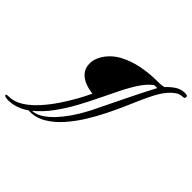

<svg xmlns="http://www.w3.org/2000/svg" viewBox="-402 -807 1288 1288"><g transform="rotate(45 241.5 -163.0)"><path d="M-158 274Q-162 274 -177 271.5Q-192 269 -192 261Q-193 255 -182.5 254Q-172 253 -170 253Q-119 253 -70.5 222.5Q-22 192 21.5 143.5Q65 95 102.5 39Q140 -17 168.5 -69Q197 -121 214 -158Q176 -161 139.5 -175.5Q103 -190 80 -217.5Q57 -245 57 -288Q57 -313 65.5 -336Q74 -359 87 -378Q124 -433 184 -464.5Q244 -496 314.5 -510Q385 -524 451 -524Q470 -524 488.5 -525Q507 -526 524 -530Q547 -556 579 -578Q611 -600 648 -600Q656 -600 665.5 -598.5Q675 -597 675 -587V-585Q675 -577 669.5 -574Q664 -571 657 -571Q631 -571 607.5 -555Q584 -539 565.5 -517Q547 -495 535 -476Q517 -448 496 -404Q475 -360 456 -315.5Q437 -271 423 -240Q403 -195 373 -134Q343 -73 304 -10Q265 53 217.5 107Q170 161 114.5 194Q59 227 -3 225H-11Q-43 248 -80 261Q-117 274 -158 274ZM8 211Q47 208 84 184Q121 160 154.5 123.5Q188 87 216.5 45.5Q245 4 267 -36Q289 -76 303 -106Q351 -204 398 -300.5Q445 -397 495 -492L467 -491Q431 -466 398 -417.5Q365 -369 333 -305.5Q301 -242 267.5 -171.5Q234 -101 195.5 -31Q157 39 111 101.5Q65 164 8 211Z"/></g></svg>

Font: Italianno
Style: Regular
Weight: 400
Designer: Robert E. Leuschke
Foundry: Robert E. Leuschke
Version: Version 1.100; ttfautohint (v1.8.3)